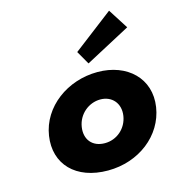

<svg xmlns="http://www.w3.org/2000/svg" viewBox="-123 -945 980 1065"><g transform="rotate(-15 367.5 -412.5)"><path d="M287.2 -256C298 -327 358.7 -377 425.7 -377C491.7 -377 537 -327 526.2 -256C515.5 -186 457.8 -136 388.8 -136C316.8 -136 276.5 -186 287.2 -256ZM99.2 -256C75 -98 181.7 15 366.7 15C543.7 15 690 -98 714.2 -256C738.7 -416 619.8 -528 449.8 -528C276.8 -528 123.7 -416 99.2 -256ZM370.6 -664 414.8 -587 673.9 -725 600.5 -840Z"/></g></svg>

Font: Sztylet
Style: BdObl
Weight: 700
Foundry: Cannot Into Space Fonts, PlusOne Fonts
Version: Version 0.12